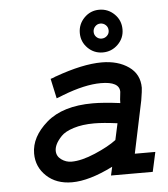

<svg xmlns="http://www.w3.org/2000/svg" viewBox="-51 -724 687 783"><g transform="rotate(-5 293.0 -332.5)"><path d="M522.5 -293.9 477.5 -80.1H561.5L543.9 0H373L380.9 -35.2Q283.2 13.7 212.9 13.7Q148.4 13.7 108.4 -23.9Q68.4 -61.5 68.4 -116.2Q68.4 -184.6 134.8 -242.2Q201.2 -299.8 324.2 -299.8Q368.2 -299.8 436.5 -291Q436.5 -306.6 438.5 -319.3Q440.4 -335 440.4 -336.9Q440.4 -378.9 364.3 -378.9Q298.8 -378.9 208 -343.8Q198.2 -339.8 190.9 -336.9Q183.6 -334 179.7 -333L162.1 -414.1Q166 -415 169.9 -416.5Q173.8 -418 176.8 -418.9Q181.6 -421.9 183.6 -421.9Q296.9 -462.9 375 -462.9Q441.4 -462.9 485.4 -432.1Q529.3 -401.4 529.3 -345.7Q529.3 -335 522.5 -293.9ZM403.3 -142.6 418 -210Q359.4 -217.8 323.2 -217.8Q274.4 -217.8 238.8 -206.5Q203.1 -195.3 187 -178.2Q170.9 -161.1 164.1 -147Q157.2 -132.8 157.2 -120.1Q157.2 -97.7 176.3 -84Q195.3 -70.3 217.8 -70.3Q258.8 -70.3 314.9 -94.2Q371.1 -118.2 403.3 -142.6ZM471.7 -589.8Q471.7 -553.7 445.8 -528.3Q419.9 -502.9 383.8 -502.9Q347.7 -502.9 322.3 -528.3Q296.9 -553.7 296.9 -589.8Q296.9 -626 322.3 -651.9Q347.7 -677.7 383.8 -677.7Q419.9 -677.7 445.8 -652.3Q471.7 -627 471.7 -589.8ZM415 -589.8Q415 -603.5 405.8 -612.3Q396.5 -621.1 383.8 -621.1Q371.1 -621.1 362.3 -611.8Q353.5 -602.5 353.5 -589.8Q353.5 -577.1 362.3 -568.4Q371.1 -559.6 383.8 -559.6Q396.5 -559.6 405.8 -568.4Q415 -577.1 415 -589.8Z"/></g></svg>

Font: Thabit-Bold-Oblique
Style: Bold Oblique
Weight: 700
Designer: Regenerated by Nadim Shaikli
Foundry: MAK Alagha
Version: 0.01